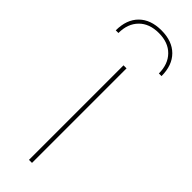

<svg xmlns="http://www.w3.org/2000/svg" viewBox="-266 -705 718 718"><g transform="rotate(45 93.0 -346.5)"><path d="M214 -572H200Q200 -621 171.5 -650Q143 -679 93 -679Q43 -679 14.5 -650Q-14 -621 -14 -572H-28Q-28 -629 4 -661Q36 -693 93 -693Q150 -693 182 -661Q214 -629 214 -572ZM101 -500V0H85V-500Z"/></g></svg>

Font: Elaine Sans Thin
Style: Regular
Weight: 250
Designer: Wei Huang
Foundry: Wei Huang
Version: Version 2.001;December 24, 2019;FontCreator 12.0.0.2547 64-b